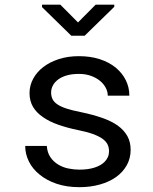

<svg xmlns="http://www.w3.org/2000/svg" viewBox="-20 -773 640 803"><path d="M436 -140.1Q436 -127.4 431.2 -116.2Q426.3 -105 417 -95.7Q401.9 -80.6 375 -72Q348.1 -63.5 312 -63.5Q289.1 -63.5 265.6 -68.4Q242.2 -73.2 223.1 -85Q203.6 -96.7 190.7 -115.7Q177.7 -134.8 175.8 -162.6H85.4Q85.4 -128.9 100.8 -97.7Q116.2 -66.4 145.5 -43Q174.3 -19 216.3 -4.6Q258.3 9.8 312 9.8Q358.9 9.8 398.4 -1.5Q438 -12.7 466.3 -33.2Q494.6 -53.7 510.5 -82.5Q526.4 -111.3 526.4 -146.5Q526.4 -179.2 512.5 -204.1Q498.5 -229 472.2 -248Q445.8 -266.6 407.2 -280Q368.7 -293.5 319.8 -303.7Q282.7 -311 258.5 -318.8Q234.4 -326.7 220.2 -336.4Q205.6 -346.2 199.7 -358.4Q193.8 -370.6 193.8 -386.2Q193.8 -401.4 201.2 -415.5Q208.5 -429.7 223.1 -440.4Q237.3 -451.2 259 -457.5Q280.8 -463.9 309.6 -463.9Q337.4 -463.9 359.6 -456.1Q381.8 -448.2 397.5 -435.5Q413.1 -422.9 421.9 -406.5Q430.7 -390.1 430.7 -373H521Q521 -407.7 506.1 -437.7Q491.2 -467.8 463.9 -490.2Q436.5 -512.7 397.5 -525.4Q358.4 -538.1 309.6 -538.1Q264.2 -538.1 226.3 -525.9Q188.5 -513.7 161.1 -492.7Q133.8 -471.7 118.7 -443.6Q103.5 -415.5 103.5 -383.3Q103.5 -350.6 118.2 -325.9Q132.8 -301.3 159.7 -283.2Q186 -264.6 223.4 -251.5Q260.7 -238.3 306.2 -229Q343.3 -221.7 368.2 -212.6Q393.1 -203.6 408.2 -192.9Q423.3 -182.1 429.7 -169.2Q436 -156.2 436 -140.1ZM306.2 -679.2 232.4 -753.4H155.8V-743.2L278.3 -623.5H334L458 -744.6V-753.4H379.9Z"/></svg>

Font: RobotoMono Nerd Font
Style: Regular
Weight: 400
Monospace: yes
Designer: Google
Version: Version 3.000;Nerd Fonts 3.2.1